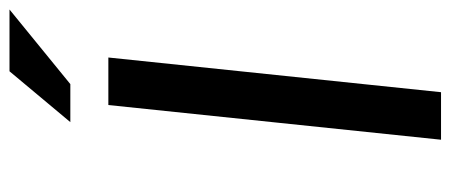

<svg xmlns="http://www.w3.org/2000/svg" viewBox="-292 -656 948 404"><g transform="rotate(-90 182.0 -454.0)"><path d="M90 0 163 -700H263L190 0ZM127 -780 234 -908H364L207 -780Z"/></g></svg>

Font: Quantico
Style: Italic
Weight: 400
Italic angle: -12°
Designer: Matt Desmond
Foundry: MADtype
Version: Version 2.002